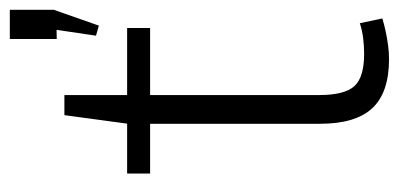

<svg xmlns="http://www.w3.org/2000/svg" viewBox="-236 -590 832 401"><g transform="rotate(-90 180.5 -389.0)"><path d="M258 7Q188 7 155.5 -28Q123 -63 123 -137V-538L141 -671H183V-139Q183 -86 201.5 -65.5Q220 -45 269 -45Q285 -45 301.5 -47Q318 -49 333 -54L343 -7Q330 -3 316 0Q302 3 287 5Q272 7 258 7ZM19 -540H323V-492H19ZM361 -785V-693L328 -599L307 -605L329 -754L354 -688L300 -687V-785Z"/></g></svg>

Font: Pathway Extreme 28pt ExtraLight
Style: Regular
Weight: 250
Designer: Eduardo Rodriguez Tunni
Foundry: Eduardo Rodriguez Tunni
Version: Version 1.001;gftools[0.9.26]